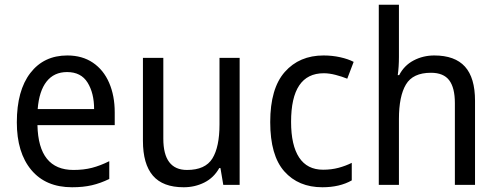

<svg xmlns="http://www.w3.org/2000/svg" viewBox="-20 -780 2099 810"><path d="M264 -546Q327 -546 372 -515.5Q417 -485 440.5 -430.5Q464 -376 464 -306V-252H138Q142 -63 290 -63Q333 -63 368 -72Q403 -81 441 -100V-25Q404 -7 367.5 1.5Q331 10 284 10Q173 10 112 -63Q51 -136 51 -264Q51 -398 108 -472Q165 -546 264 -546ZM263 -476Q208 -476 176.5 -436Q145 -396 139 -320H377Q377 -387 349.5 -431.5Q322 -476 263 -476Z M991 -536V0H922L910 -71H905Q882 -30 842 -10Q802 10 755 10Q667 10 625 -39Q583 -88 583 -186V-536H669V-195Q669 -63 769 -63Q846 -63 876 -111.5Q906 -160 906 -255V-536Z M1340 10Q1239 10 1179.5 -57Q1120 -124 1120 -265Q1120 -407 1181.5 -476.5Q1243 -546 1345 -546Q1382 -546 1415.5 -538.5Q1449 -531 1472 -519L1445 -448Q1423 -457 1396 -464Q1369 -471 1346 -471Q1208 -471 1208 -266Q1208 -167 1242 -115.5Q1276 -64 1343 -64Q1378 -64 1408 -72Q1438 -80 1464 -93V-19Q1413 10 1340 10Z M1663 -540Q1663 -498 1658 -463H1664Q1685 -504 1725 -525Q1765 -546 1812 -546Q1899 -546 1941.5 -499Q1984 -452 1984 -355V0H1899V-345Q1899 -410 1875 -441.5Q1851 -473 1798 -473Q1722 -473 1692.5 -423.5Q1663 -374 1663 -278V0H1578V-760H1663Z"/></svg>

Font: Noto Sans Ethiopic SemCond
Style: Regular
Weight: 400
Width: 4
Designer: Monotype Design Team
Foundry: Monotype Imaging Inc.
Version: Version 2.102; ttfautohint (v1.8.4.7-5d5b)